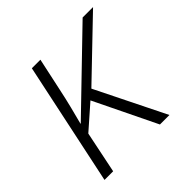

<svg xmlns="http://www.w3.org/2000/svg" viewBox="-144 -657 782 782"><g transform="rotate(-45 247.5 -265.5)"><path d="M30.3 0 142.6 -530.8H191.9L161.6 -390.1Q152.3 -345.7 142.3 -305.9Q132.3 -266.1 123 -231H124.5L435.1 -530.8H495.1L255.4 -300.8L404.3 0H349.6L218.8 -269.5L117.2 -180.2L80.1 0Z"/></g></svg>

Font: Open Sans Light
Style: Italic
Weight: 300
Italic angle: -12°
Designer: Monotype Design Team
Foundry: Monotype Imaging Inc.
Version: Version 3.003; ttfautohint (v1.8.4)